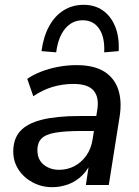

<svg xmlns="http://www.w3.org/2000/svg" viewBox="-20 -767 577 796"><path d="M196 9Q153 9 116 -10.5Q79 -30 57 -63.5Q35 -97 35 -139Q35 -191 63.5 -223Q92 -255 153 -270.5Q214 -286 310 -286H390L381 -224H319Q250 -224 209.5 -217Q169 -210 152 -192.5Q135 -175 135 -145Q135 -105 161.5 -84Q188 -63 225 -63Q259 -63 288 -78Q317 -93 337.5 -121.5Q358 -150 364 -190L383 -310Q392 -363 368.5 -391Q345 -419 285 -419Q240 -419 199 -407Q158 -395 118 -368L93 -440Q117 -457 150.5 -470Q184 -483 221.5 -490Q259 -497 297 -497Q370 -497 412.5 -470Q455 -443 470.5 -395Q486 -347 476 -284L431 0H336L352 -107H362Q349 -68 322.5 -41.5Q296 -15 263.5 -3Q231 9 196 9ZM213 -550 152 -555Q160 -615 183.5 -658Q207 -701 243.5 -724Q280 -747 327 -747Q373 -747 406.5 -723.5Q440 -700 457.5 -657Q475 -614 472 -555L412 -550Q415 -613 391 -648Q367 -683 323 -683Q279 -683 250 -648Q221 -613 213 -550Z"/></svg>

Font: Nunito Sans 12pt SemiBold
Style: Italic
Weight: 600
Italic angle: -9°
Designer: Vernon Adams
Foundry: Vernon Adams
Version: Version 3.101;gftools[0.9.27]